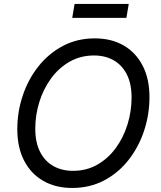

<svg xmlns="http://www.w3.org/2000/svg" viewBox="-20 -929 803 959"><path d="M340.8 9.8Q257.8 9.8 196 -25.6Q134.3 -61 100.3 -127Q66.4 -192.9 66.4 -283.7Q66.4 -370.1 93.5 -451.4Q120.6 -532.7 171.6 -597.2Q222.7 -661.6 293.9 -699.5Q365.2 -737.3 453.6 -737.3Q536.6 -737.3 597.7 -701.9Q658.7 -666.5 692.6 -600.8Q726.6 -535.2 726.6 -443.8Q726.6 -357.4 699.7 -276.1Q672.9 -194.8 622.1 -130.1Q571.3 -65.4 500 -27.8Q428.7 9.8 340.8 9.8ZM344.2 -75.7Q412.6 -75.7 466.8 -106.9Q521 -138.2 559.1 -190.7Q597.2 -243.2 617.2 -308.6Q637.2 -374 637.2 -441.9Q637.2 -510.7 613.3 -557.6Q589.4 -604.5 547.1 -628.2Q504.9 -651.9 450.2 -651.9Q381.8 -651.9 327.4 -620.6Q272.9 -589.4 234.6 -536.6Q196.3 -483.9 176.3 -418.9Q156.2 -354 156.2 -286.1Q156.2 -217.3 180.2 -170.4Q204.1 -123.5 246.6 -99.6Q289.1 -75.7 344.2 -75.7ZM623 -909.2 611.3 -839.8H340.8L352.5 -909.2Z"/></svg>

Font: Inter 16pt
Style: Italic
Weight: 400
Italic angle: -9.3988°
Version: Version 4.001;git-66647c0bb